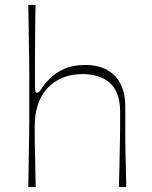

<svg xmlns="http://www.w3.org/2000/svg" viewBox="-20 -760 616 780"><path d="M95 0Q96 -80 97 -131.5Q98 -183 98.5 -215Q99 -247 99 -268Q99 -289 99 -307Q99 -325 99 -350Q99 -385 99 -410Q99 -435 99 -460Q99 -485 98.5 -519Q98 -553 97 -605.5Q96 -658 95 -740H125Q124 -731 123.5 -705.5Q123 -680 123 -645Q123 -610 122.5 -570.5Q122 -531 122 -494.5Q122 -458 122 -430Q122 -400 123.5 -391.5Q125 -383 130 -383Q135 -383 139.5 -387.5Q144 -392 154 -408Q164 -423 185 -443.5Q206 -464 240.5 -480Q275 -496 325 -496Q381 -496 417.5 -474.5Q454 -453 471.5 -415.5Q489 -378 489 -330Q489 -286 489 -256Q489 -226 489 -202Q489 -178 489.5 -152Q490 -126 491 -90.5Q492 -55 493 0H463Q465 -55 465.5 -90.5Q466 -126 466.5 -151Q467 -176 467.5 -197Q468 -218 468 -243Q468 -268 468 -305Q468 -352 455 -382Q442 -412 420 -428.5Q398 -445 371 -452Q344 -459 316 -459Q269 -459 232.5 -443.5Q196 -428 171 -400Q146 -372 133.5 -333.5Q121 -295 121 -249Q121 -224 121 -207Q121 -190 121.5 -168Q122 -146 123 -107Q124 -68 125 0Z"/></svg>

Font: Ojuju ExtraLight
Style: Regular
Weight: 200
Designer: Chisaokwu Joboson, Mirko Velimirovic
Foundry: Udi Foundry
Version: Version 1.000